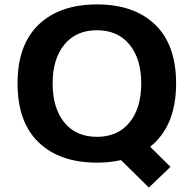

<svg xmlns="http://www.w3.org/2000/svg" viewBox="-20 -726 890 870"><path d="M419.5 11Q251 11 155.2 -80.8Q59.5 -172.5 59.5 -348Q59.5 -523 155.2 -614.5Q251 -706 419.5 -706Q587.5 -706 682.8 -614.5Q778 -523 778 -348Q778 -155 660.5 -61L752.5 30L654.5 124L528.5 -0.5Q477 11 419.5 11ZM419.5 -106Q513.5 -106 566.8 -171Q620 -236 620 -348Q620 -459 566.8 -524Q513.5 -589 419.5 -589Q325 -589 271.8 -524.2Q218.5 -459.5 218.5 -348Q218.5 -236 271.5 -171Q324.5 -106 419.5 -106Z"/></svg>

Font: League Mono Wide SemiBold
Style: Regular
Weight: 600
Width: 8
Designer: Tyler Finck
Foundry: The League of Moveable Type / Tyler Finck
Version: Version 2.210